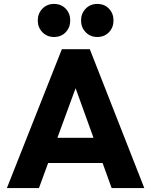

<svg xmlns="http://www.w3.org/2000/svg" viewBox="-20 -956 768 976"><path d="M15 0 294.5 -706H436.5L713.5 0H547.5L336 -586H393L178 0ZM174 -127.5V-255.5H558.5V-127.5ZM254.5 -768Q219 -768 195.5 -792.2Q172 -816.5 172 -852Q172 -887.5 195.5 -911.8Q219 -936 254.5 -936Q291 -936 314 -911.8Q337 -887.5 337 -852Q337 -816.5 314 -792.2Q291 -768 254.5 -768ZM474.5 -768Q439 -768 415.5 -792.2Q392 -816.5 392 -852Q392 -887.5 415.5 -911.8Q439 -936 474.5 -936Q511 -936 534 -911.8Q557 -887.5 557 -852Q557 -816.5 534 -792.2Q511 -768 474.5 -768Z"/></svg>

Font: Outfit Thin
Style: Regular
Weight: 100
Designer: Rodrigo Fuenzalida
Foundry: fragTYPE
Version: Version 1.100;gftools[0.9.27]